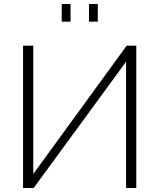

<svg xmlns="http://www.w3.org/2000/svg" viewBox="-20 -938 795 958"><path d="M288 -830V-918H332V-830ZM424 -830V-918H468V-830ZM95 0V-710H146V-70L612 -710H660V0H609V-630L148 0Z"/></svg>

Font: Raleway-v4020 Light
Style: Regular
Weight: 300
Designer: Matt McInerney, Pablo Impallari, Rodrigo Fuenzalida
Foundry: Matt McInerney, Pablo Impallari, Rodrigo Fuenzalida
Version: Version 4.020;PS 004.020;hotconv 1.0.88;makeotf.lib2.5.64775